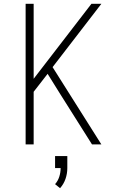

<svg xmlns="http://www.w3.org/2000/svg" viewBox="-20 -755 640 1004"><path d="M114 0V-735H156V-343L458 -735H510L255 -404L510 0H461L295 -263L229 -369L156 -275V0ZM294 229 268 208Q283 191 290 169Q297 147 297 124H268V61H332V124Q332 153 322.5 180.5Q313 208 294 229Z"/></svg>

Font: Iosevka SS04 XLt Ex
Style: Regular
Weight: 200
Width: 7
Monospace: yes
Designer: Belleve Invis
Foundry: Belleve Invis
Version: Version 19.0.0; ttfautohint (v1.8.4)